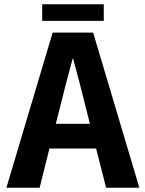

<svg xmlns="http://www.w3.org/2000/svg" viewBox="-20 -881 682 901"><path d="M227 -728H417L634 0H478L431 -184H212L166 0H10ZM289 -486 242 -300H402L355 -486L323 -606H321ZM178 -783V-861H467V-783Z"/></svg>

Font: Murecho SemiBold
Style: Regular
Weight: 600
Designer: Neil Summerour
Foundry: Positype
Version: Version 1.010; ttfautohint (v1.8.3)